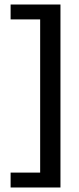

<svg xmlns="http://www.w3.org/2000/svg" viewBox="-20 -720 348 851"><path d="M27 45H158V-634H27V-700H248V111H27Z"/></svg>

Font: Sarabun
Style: Regular
Weight: 400
Designer: Suppakit Chalermlarp | Katatrad Co.,Ltd.
Foundry: Cadson Demak Co.,Ltd.
Version: Version 1.000; ttfautohint (v1.6)